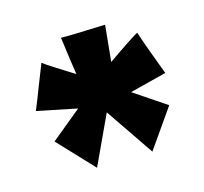

<svg xmlns="http://www.w3.org/2000/svg" viewBox="-60 -774 483 454"><g transform="rotate(-15 181.5 -547.0)"><path d="M123 -705.1H127Q130.4 -705.1 136.7 -705.1Q143.1 -705.1 151.1 -705.3Q159.2 -705.6 168.5 -705.8Q177.7 -706.1 186.5 -706.5Q207.5 -707 231.9 -708L223.1 -619.1Q235.8 -627.9 249 -637Q262.2 -646 273.2 -653.3Q284.2 -660.6 291.7 -665.3Q299.3 -669.9 300.8 -669.9Q300.3 -670.4 301.8 -665.8Q303.2 -661.1 305.9 -653.6Q308.6 -646 312 -636.2Q315.4 -626.5 319.3 -616.2Q328.1 -592.3 339.8 -561L250 -538.1L329.1 -484.9L262.2 -389.2L182.1 -506.8L126 -386.2L44.9 -472.2L119.1 -533.2L21 -553.2Q32.7 -581.5 41.5 -605Q45.4 -614.7 49.1 -624.3Q52.7 -633.8 55.9 -641.6Q59.1 -649.4 61 -654.3Q63 -659.2 63 -660.2Q64 -659.2 71 -654.3Q78.1 -649.4 88.6 -642.8Q99.1 -636.2 111.6 -628.2Q124 -620.1 136.2 -612.8Q133.8 -628.4 131.3 -645Q128.9 -661.6 127.2 -675Q125.5 -688.5 124.3 -697Q123 -705.6 123 -705.1Z"/></g></svg>

Font: Rum Raisin
Style: Regular
Weight: 400
Designer: Astigmatic (AOETI)
Foundry: Astigmatic (AOETI)
Version: Version 1.000